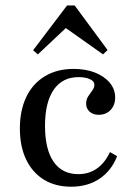

<svg xmlns="http://www.w3.org/2000/svg" viewBox="-20 -684 493 715"><path d="M245.2 11.3Q186.3 11.3 143.5 -14.9Q100.8 -41.1 77.4 -89.9Q54 -138.7 54 -205.6Q54 -273.4 78.2 -323.4Q102.4 -373.4 147.6 -400.4Q192.7 -427.4 254 -427.4Q299.2 -427.4 333.9 -413.7Q368.5 -400 388.7 -375.8Q408.9 -351.6 408.9 -321Q408.9 -292.7 391.9 -274.6Q375 -256.5 347.6 -256.5Q326.6 -256.5 313.7 -268.1Q300.8 -279.8 300.8 -297.6Q300.8 -313.7 308.5 -325.4Q316.1 -337.1 323.8 -347.2Q331.5 -357.3 331.5 -368.5Q331.5 -381.5 314.9 -389.1Q298.4 -396.8 272.6 -396.8Q212.1 -396.8 179.8 -349.6Q147.6 -302.4 147.6 -215.3Q147.6 -128.2 179.4 -81.9Q211.3 -35.5 271.8 -35.5Q310.5 -35.5 340.3 -56Q370.2 -76.6 389.5 -117.7L416.1 -102.4Q395.2 -48.4 350.8 -18.5Q306.5 11.3 245.2 11.3ZM121 -481.5 103.2 -496.8 229.8 -663.7H258.1L380.6 -497.6L363.7 -481.5L204 -594.4L245.2 -598.4Z"/></svg>

Font: Playfair 5pt SemiExpanded Light Medium
Style: Regular
Weight: 500
Version: Version 2.203